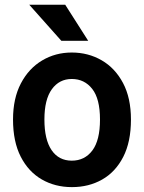

<svg xmlns="http://www.w3.org/2000/svg" viewBox="-20 -772 601 802"><path d="M280.5 9.6Q210.2 9.6 154.5 -22.5Q98.7 -54.7 66.6 -117.5Q34.4 -180.4 34.4 -272.7Q34.4 -361.2 67.3 -423.7Q100.1 -486.2 155.9 -519.4Q211.6 -552.6 279.8 -552.6Q348.4 -552.6 404.5 -520.2Q460.6 -487.9 493.8 -425.4Q527 -362.9 527 -272.7Q527 -179.3 494.7 -116.5Q462.4 -53.6 406.6 -22Q350.9 9.6 280.5 9.6ZM279.8 -100.9Q333.8 -100.9 365.8 -143.5Q397.7 -186.1 397.7 -272.7Q397.7 -359.4 365.2 -400.7Q332.7 -442.1 279.8 -442.1Q227.6 -442.1 196.6 -399.3Q165.5 -356.5 165.5 -272.7Q165.5 -188.9 195.5 -144.9Q225.5 -100.9 279.8 -100.9ZM252.5 -752.1 348.4 -601.6H236.2L102.3 -752.1Z"/></svg>

Font: Interface
Style: Bold
Weight: 700
Designer: Rasmus Andersson
Foundry: rsms
Version: Version 1.8